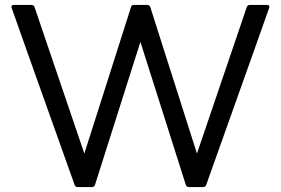

<svg xmlns="http://www.w3.org/2000/svg" viewBox="-20 -754 1132 774"><path d="M799 0H741Q732 0 729 -9L546 -585L363 -9Q360 0 351 0H293Q284 0 281 -8Q26 -723 26 -725Q26 -734 35 -734H107Q116 -734 119 -726L320 -135L508 -725Q510 -734 519 -734H574Q583 -734 586 -725L774 -135L975 -726Q978 -734 987 -734H1057Q1066 -734 1066 -725Q1066 -723 811 -8Q808 0 799 0Z"/></svg>

Font: YamahaIndonesia935. App
Style: Regular
Weight: 400
Designer: Dalton Maag Ltd
Foundry: Dalton Maag Ltd
Version: Version 1.002; January 01, 2024; Regular/Italic